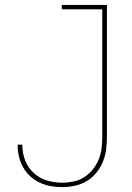

<svg xmlns="http://www.w3.org/2000/svg" viewBox="-20 -755 540 783"><path d="M234 8Q210 8 187 4Q164 0 142.5 -10Q121 -20 103.5 -36Q86 -52 74.5 -72.5Q63 -93 57.5 -116Q52 -139 52 -163V-165H71V-163Q71 -131 82.5 -101Q94 -71 117.5 -49.5Q141 -28 171.5 -19Q202 -10 234 -10Q257 -10 280.5 -15Q304 -20 323.5 -32.5Q343 -45 358 -63.5Q373 -82 382 -103.5Q391 -125 394 -148.5Q397 -172 397 -195V-717H232V-735H416V-195Q416 -169 412.5 -143.5Q409 -118 399 -94Q389 -70 372 -49.5Q355 -29 333 -16Q311 -3 285.5 2.5Q260 8 234 8Z"/></svg>

Font: Iosevka Term Curly Thin
Style: Regular
Weight: 100
Designer: Belleve Invis
Foundry: Belleve Invis
Version: Version 32.3.0